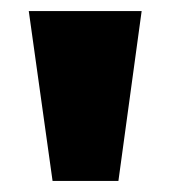

<svg xmlns="http://www.w3.org/2000/svg" viewBox="-20 -725 308 347"><path d="M75 -398 32 -705H236L194 -398Z"/></svg>

Font: Mulish Black
Style: Regular
Weight: 900
Designer: Vernon Adams
Foundry: Vernon Adams
Version: Version 3.603; ttfautohint (v1.8.3)